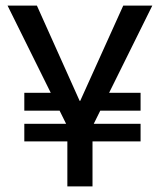

<svg xmlns="http://www.w3.org/2000/svg" viewBox="-20 -673 572 687"><path d="M67 -167V-230H483V-167ZM67 -277V-341H234V-277ZM320 -277V-341H483V-277ZM221 -6V-221L7 -653H112L265 -312H267L421 -653H525L311 -221V-6Z"/></svg>

Font: Bricolage Grotesque 96pt
Style: Regular
Weight: 400
Version: Version 1.001;gftools[0.9.33.dev8+g029e19f]